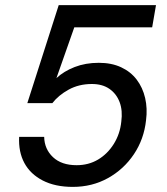

<svg xmlns="http://www.w3.org/2000/svg" viewBox="-20 -720 653 752"><path d="M265 12Q196 12 147.5 -13Q99 -38 75.5 -81.5Q52 -125 55 -184H153Q154 -136 187.5 -104.5Q221 -73 280 -73Q327 -73 364 -95Q401 -117 425.5 -156Q450 -195 455 -243Q461 -287 448.5 -320Q436 -353 408.5 -372Q381 -391 340 -391Q289 -391 249 -369Q209 -347 185 -316H87L210 -700H591L576 -613H271L201 -414Q230 -441 272.5 -457.5Q315 -474 367 -474Q417 -474 454.5 -456.5Q492 -439 515.5 -408Q539 -377 548.5 -336Q558 -295 552 -249Q544 -175 504.5 -116Q465 -57 403 -22.5Q341 12 265 12Z"/></svg>

Font: DM Sans 11pt Medium
Style: Italic
Weight: 500
Italic angle: -10°
Version: Version 4.004;gftools[0.9.30]